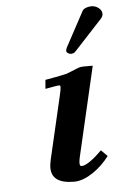

<svg xmlns="http://www.w3.org/2000/svg" viewBox="-51 -720 490 770"><g transform="rotate(-5 194.0 -335.5)"><path d="M347 -683C336 -683 316 -679 310 -668L233 -525C232 -523 230 -515 230 -513C230 -506 241 -500 248 -500C252 -500 261 -501 266 -507L379 -629C384 -634 387 -641 388 -646V-650C388 -668 366 -683 347 -683ZM331 -445H294C279 -445 271 -441 259 -436C249 -432 235 -426 224 -422C200 -416 155 -408 137 -405L134 -369C170 -375 180 -378 190 -378C193 -378 195 -376 195 -371C195 -365 193 -354 189 -337L130 -83C128 -72 126 -62 126 -52C126 -11 153 12 217 12C266 12 324 -32 359 -79L334 -104C302 -72 270 -48 252 -48C246 -48 244 -52 244 -61C244 -66 245 -74 247 -83Z"/></g></svg>

Font: Linux Libertine O
Style: Bold Italic
Weight: 700
Italic angle: -11.5°
Designer: Philipp H. Poll
Foundry: Philipp H. Poll
Version: Version 4.1.0